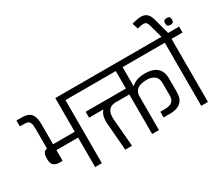

<svg xmlns="http://www.w3.org/2000/svg" viewBox="-186 -1579 2336 2025"><g transform="rotate(-30 982.5 -566.0)"><path d="M680 -840V-768H547V0H465V-359Q441 -359 406 -359Q371 -359 333 -359Q295 -359 260 -359Q225 -359 201 -359V-229Q162 -225 136 -230.5Q110 -236 95 -248.5Q80 -261 74.5 -279Q69 -297 69 -319V-333Q69 -360 73.5 -378.5Q78 -397 90 -408.5Q102 -420 123 -423V-654Q123 -686 119.5 -711.5Q116 -737 101 -752.5Q86 -768 48 -768H-8V-840H58Q102 -840 134 -826.5Q166 -813 183.5 -776.5Q201 -740 201 -670V-430H465V-840Z M832 0 804 -345Q802 -378 809.5 -415Q817 -452 842 -479L840 -483H670V-555H1209V-483H996Q962 -483 936 -470Q910 -457 896.5 -426Q883 -395 886 -338Q889 -304 892.5 -260.5Q896 -217 900 -169.5Q904 -122 908 -78Q912 -34 914 0ZM609 -840H1695V-768H1243V-534Q1278 -568 1321.5 -580.5Q1365 -593 1413 -593Q1472 -593 1515.5 -575Q1559 -557 1583 -519Q1607 -481 1607 -420V-256Q1607 -192 1583.5 -156.5Q1560 -121 1519.5 -106.5Q1479 -92 1431 -92H1407H1384Q1380 -92 1373.5 -92Q1367 -92 1352 -92V-161H1394Q1408 -161 1429.5 -162.5Q1451 -164 1472.5 -172Q1494 -180 1509 -201Q1524 -222 1524 -260V-411Q1524 -473 1485.5 -500Q1447 -527 1392 -525Q1339 -524 1306 -510.5Q1273 -497 1258 -471.5Q1243 -446 1243 -408V-1H1160V-768H609Z M1757 0V-768H1623V-840H1973V-768H1839V0ZM1757 -839V-843L1716 -992Q1708 -1025 1695.5 -1039.5Q1683 -1054 1657.5 -1053.5Q1632 -1053 1585 -1040L1563 -1111Q1627 -1131 1671.5 -1132Q1716 -1133 1744.5 -1109.5Q1773 -1086 1788 -1030L1839 -839H1757ZM1904 -901Q1886 -901 1874 -908Q1862 -915 1862 -942Q1862 -970 1874 -977Q1886 -984 1904 -984Q1921 -984 1933 -977Q1945 -970 1945 -942Q1945 -915 1933 -908Q1921 -901 1904 -901Z"/></g></svg>

Font: Matangi Medium
Style: Regular
Weight: 500
Designer: Prashant Pant
Foundry: The Graphic Ant
Version: Version 3.002